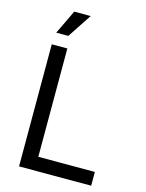

<svg xmlns="http://www.w3.org/2000/svg" viewBox="-137 -1024 839 1105"><g transform="rotate(15 282.5 -471.0)"><path d="M87.9 0V-727.5H180.7V-82H517.6V0ZM95.7 -798.8 164.1 -942.4H262.2L167.5 -798.8Z"/></g></svg>

Font: Inter-Regular
Style: Regular
Weight: 400
Designer: Rasmus Andersson
Foundry: rsms
Version: Version 4.000;git-a52131595